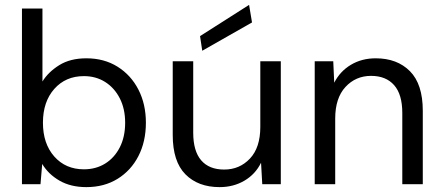

<svg xmlns="http://www.w3.org/2000/svg" viewBox="-20 -755 1814 787"><path d="M334 12Q270 12 224 -14.5Q178 -41 153 -83L146 0H70V-720H154V-421Q178 -460 223 -488Q268 -516 334 -516Q407 -516 462 -481.5Q517 -447 547.5 -387.5Q578 -328 578 -252Q578 -175 547.5 -115.5Q517 -56 462 -22Q407 12 334 12ZM324 -61Q373 -61 411 -84.5Q449 -108 471 -151Q493 -194 493 -252Q493 -309 471 -352Q449 -395 411 -419Q373 -443 324 -443Q249 -443 202.5 -390.5Q156 -338 156 -252Q156 -166 202.5 -113.5Q249 -61 324 -61Z M880 12Q792 12 740 -40.5Q688 -93 688 -202V-504H772V-211Q772 -136 804.5 -98Q837 -60 899 -60Q962 -60 1004.5 -105Q1047 -150 1047 -235V-504H1131V0H1055L1050 -88Q1027 -41 982 -14.5Q937 12 880 12ZM809 -547 800 -607 1001 -735 1013 -663Z M1270 0V-504H1346L1350 -416Q1374 -463 1418.5 -489.5Q1463 -516 1520 -516Q1608 -516 1660.5 -463Q1713 -410 1713 -301V0H1629V-292Q1629 -368 1595.5 -406Q1562 -444 1501 -444Q1438 -444 1396 -398.5Q1354 -353 1354 -269V0Z"/></svg>

Font: DM Sans
Style: Regular
Weight: 400
Designer: Colophon Foundry, Jonny Pinhorn
Foundry: Colophon Foundry
Version: Version 4.004; ttfautohint (v1.8.4.7-5d5b)